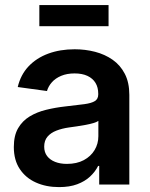

<svg xmlns="http://www.w3.org/2000/svg" viewBox="-20 -742 603 772"><path d="M217.3 10.3Q165.5 10.3 124.5 -8.1Q83.5 -26.4 59.6 -62.3Q35.6 -98.1 35.6 -150.9Q35.6 -196.8 52.7 -226.3Q69.8 -255.9 99.1 -273.7Q128.4 -291.5 165.5 -300.5Q202.6 -309.6 242.2 -314Q290 -319.3 319.1 -323.2Q348.1 -327.1 361.6 -335.7Q375 -344.2 375 -362.3V-365.2Q375 -390.6 364 -408.7Q353 -426.8 331.8 -436.8Q310.5 -446.8 279.8 -446.8Q249 -446.8 225.8 -437Q202.6 -427.2 188.5 -411.1Q174.3 -395 168.9 -376L51.3 -392.1Q63 -441.4 94.7 -475.1Q126.5 -508.8 174.1 -526.4Q221.7 -543.9 280.3 -543.9Q322.8 -543.9 362.3 -533.7Q401.9 -523.4 432.9 -501.7Q463.9 -480 481.9 -445.1Q500 -410.2 500 -360.4V0H378.9V-74.7H374.5Q362.8 -51.3 342 -32Q321.3 -12.7 290.5 -1.2Q259.8 10.3 217.3 10.3ZM249 -83Q288.6 -83 316.9 -98.1Q345.2 -113.3 360.4 -138.7Q375.5 -164.1 375.5 -194.3V-255.9Q369.6 -251.5 356 -247.3Q342.3 -243.2 325 -240Q307.6 -236.8 289.8 -234.1Q272 -231.4 257.3 -229.5Q229.5 -225.6 206.8 -216.8Q184.1 -208 170.9 -192.4Q157.7 -176.8 157.7 -152.3Q157.7 -129.9 169.4 -114.5Q181.2 -99.1 201.7 -91.1Q222.2 -83 249 -83ZM416.5 -721.7V-636.7H138.2V-721.7Z"/></svg>

Font: Inter 20pt SemiBold
Style: Regular
Weight: 600
Version: Version 4.001;git-66647c0bb